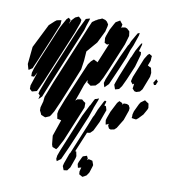

<svg xmlns="http://www.w3.org/2000/svg" viewBox="-82 -587 786 872"><g transform="rotate(10 311.5 -150.5)"><path d="M304 -81 244 64 224 102 217 111 207 107 199 104 195 93 191 53 217 -23V-22L209 -24L198 -26L197 -32L194 -49L197 -65L217 -117L274 -252L292 -294L303 -309L315 -320L325 -315L333 -311V-309L371 -401L362 -397L350 -403L349 -414L348 -425L351 -436L362 -466L377 -494L383 -504L390 -508L402 -515L409 -506L415 -499L413 -488L411 -481L414 -485L430 -488L439 -485L451 -474L452 -469L454 -453L442 -412L390 -287L372 -246L358 -220L343 -205L329 -202L321 -200L315 -204L304 -212V-218L303 -223L291 -198L277 -157L264 -121L266 -123L273 -129L286 -131L294 -132L302 -125L311 -119V-110V-98ZM344 -454 317 -399 275 -350 272 -307 266 -266 243 -209 202 -109 179 -57 167 -37 162 -31 143 -23 137 -25 123 -31 120 -38 114 -50V-64L122 -93V-95L124 -114L152 -186L241 -400L264 -456L277 -486L297 -500L295 -496L301 -502L312 -506L320 -510L335 -506L343 -500L351 -488L350 -479ZM209 -426 108 -183 91 -146 85 -134 63 -128 52 -138V-154L73 -218L61 -196H48V-202V-212L54 -233L67 -267L138 -437L161 -479L170 -487L180 -478L178 -470L175 -459L184 -478L198 -493L209 -498L214 -500L222 -493L228 -487L226 -473ZM249 -444 138 -176 113 -114 98 -99 99 -104 102 -117V-116L94 -124L97 -137L123 -206L221 -442L247 -495L261 -499L266 -500L264 -492L255 -465ZM459 -354 434 -295 402 -222 384 -204 381 -212 378 -223 383 -241 399 -280 429 -351 456 -409 461 -416 467 -431 490 -471 499 -475 498 -464 481 -414 471 -391ZM31 -328 86 -438 110 -460 118 -466 127 -468 139 -470V-465L138 -449L131 -432L114 -390L64 -270L52 -243L48 -233L41 -228L31 -222L29 -227L23 -248ZM505 -321 478 -257 462 -223 451 -208 441 -205 433 -203 431 -209 426 -223 429 -233 441 -266 478 -357 481 -362 494 -393 511 -423 518 -432 519 -424 510 -393 520 -390 521 -378ZM580 -287 556 -225 546 -213 530 -208 521 -210 511 -221 512 -226 514 -242V-244L508 -239L503 -245L498 -252L499 -257L503 -273L516 -305L539 -362L552 -383L559 -389L572 -381L571 -376L570 -359L561 -336L570 -331L577 -328L579 -319L582 -305ZM604 -253 599 -263 610 -281 619 -271 616 -266 612 -255ZM580 -113 560 -92 551 -85 542 -86 530 -88 531 -94V-105L535 -120L552 -156L558 -165L576 -178L583 -173L594 -166L595 -160L597 -146L594 -138ZM496 -73 471 -32 461 -23 445 -20 437 -23 431 -35 432 -43V-44L425 -40L419 -38L417 -50L416 -58L419 -69L430 -99L453 -144L462 -154L477 -147L476 -139L477 -141L484 -147H498L507 -143L513 -131L512 -119ZM337 -59 299 32 274 91 247 151 229 164 225 154 227 138 237 111 307 -59 333 -111 336 -114V-115L347 -137L351 -144L359 -146L369 -150L367 -142L358 -119L352 -104L351 -100ZM295 181 283 197 267 199 265 194 260 181 263 168 280 121 284 115 285 112 299 78 339 -19 356 -62 361 -71 372 -99 392 -138 397 -145 404 -142 401 -131 398 -123 406 -120 411 -103 390 -45 369 -2 356 11 342 13 307 97 304 105 309 106 310 112 313 126 311 136ZM384 189 374 204 364 210 356 214 347 209 340 205 339 192 344 173 329 177 327 169 325 160 328 150 338 129 342 122 360 116 366 128 364 134 363 136 370 130 376 131 388 134 390 139 395 153 393 161Z"/></g></svg>

Font: Rubik Marker Hatch
Style: Regular
Weight: 400
Designer: Hubert and Fischer, NaN
Foundry: Hubert & Fischer, NaN
Version: Version 2.200